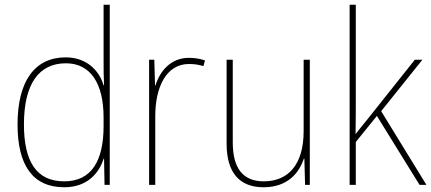

<svg xmlns="http://www.w3.org/2000/svg" viewBox="-20 -780 1819 810"><path d="M251 10C347 10 397 -48 417 -110H419L421 0H443V-760H417V-526C417 -491 417 -457 419 -420H417C399 -482 346 -538 257 -538C127 -538 54 -438 54 -255C54 -83 118 10 251 10ZM251 -15C134 -15 81 -98 81 -255C81 -426 144 -513 258 -513C362 -513 417 -428 417 -284V-248C417 -103 367 -15 251 -15Z M777 -536C699 -536 654 -478 636 -420H634L631 -528H609V0H635V-290C635 -410 680 -510 777 -510C801 -510 820 -507 838 -501L845 -525C825 -532 802 -536 777 -536Z M1287 -528H1261V-227C1261 -82 1193 -15 1093 -15C1009 -15 962 -65 962 -179V-528H936V-174C936 -53 989 10 1092 10C1194 10 1242 -51 1262 -111H1264L1267 0H1287Z M1481 -376V-760H1455V0H1481V-181L1570 -291L1750 0H1779L1588 -311L1762 -528H1730L1528 -274C1510 -252 1499 -239 1480 -214C1481 -271 1481 -318 1481 -376Z"/></svg>

Font: Noto Sans Gujarati SemiCondensed Thin
Style: Regular
Weight: 100
Width: 4
Designer: Jelle Bosma - Monotype Design Team, Universal Thirst
Foundry: Monotype Imaging Inc.
Version: Version 2.106